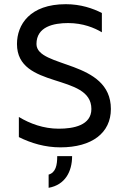

<svg xmlns="http://www.w3.org/2000/svg" viewBox="-20 -695 604 916"><path d="M154 -485C154 -568 236 -585 305 -585C376 -585 431 -562 466 -541V-633C423 -655 365 -675 294 -675C122 -675 61 -577 61 -485C61 -267 416 -348 416 -175C416 -97 331 -81 260 -81C188 -81 123 -105 70 -137V-41C128 -12 195 8 268 8C419 8 509 -61 509 -175C509 -411 154 -369 154 -485ZM253 50H324C324 123 291 187 212 201V138C246 128 253 93 253 50Z"/></svg>

Font: Maven Pro
Style: Medium
Weight: 500
Designer: Joe Prince
Foundry: Joe Prince
Version: Version 1.003